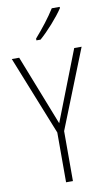

<svg xmlns="http://www.w3.org/2000/svg" viewBox="-103 -999 592 1048"><g transform="rotate(-10 193.5 -474.5)"><path d="M307 -942V-949H263C233 -901 193 -850 150 -801V-791H173C217 -829 276 -895 307 -942ZM194 -324 41 -714H0L175 -276V0H213V-277L387 -714H346Z"/></g></svg>

Font: Noto Sans Myanmar UI Condensed ExtraLight
Style: Regular
Weight: 200
Width: 3
Designer: Monotype Design Team
Foundry: Monotype Imaging Inc.
Version: Version 2.103